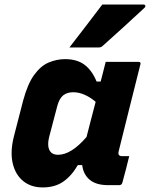

<svg xmlns="http://www.w3.org/2000/svg" viewBox="-20 -811 657 841"><path d="M265 -552Q317 -552 350 -527.5Q383 -503 403 -454H421Q426 -473 431 -493Q436 -513 443 -540H587Q598 -540 595 -529Q571 -433 545.5 -332Q520 -231 500 -149Q494 -127 515 -127H546Q539 -98 531.5 -69Q524 -40 516 -11Q513 0 502 0H454Q401 0 373 -23.5Q345 -47 340 -88H321Q293 -40 256.5 -15Q220 10 167 10Q116 10 81.5 -18Q47 -46 35.5 -96.5Q24 -147 41 -214L81 -369Q101 -444 130 -483.5Q159 -523 194 -537.5Q229 -552 265 -552ZM203 -144Q214 -133 234 -133Q292 -133 359 -211Q369 -250 379 -288.5Q389 -327 399 -365Q377 -384 351.5 -395.5Q326 -407 301 -407Q274 -407 257 -393.5Q240 -380 231 -347L195 -210Q190 -189 191.5 -172Q193 -155 203 -144ZM428 -791H609Q615 -791 616.5 -786Q618 -781 612 -776Q566 -733 523.5 -694.5Q481 -656 431 -611Q423 -603 412 -603H284Q320 -650 356 -696.5Q392 -743 428 -791Z"/></svg>

Font: Recursive Mn Lnr St XBd
Style: Italic
Weight: 800
Italic angle: -15°
Monospace: yes
Version: Version 1.079;hotconv 1.0.112;makeotfexe 2.5.65598; ttfautoh